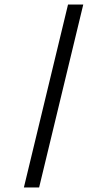

<svg xmlns="http://www.w3.org/2000/svg" viewBox="-20 -772 471 844"><path d="M346 -752 152 52H85L279 -752Z"/></svg>

Font: Pathway Extreme
Style: Regular
Weight: 400
Designer: Eduardo Rodriguez Tunni
Foundry: Eduardo Rodriguez Tunni
Version: Version 1.001;gftools[0.9.26]